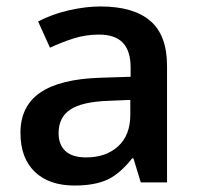

<svg xmlns="http://www.w3.org/2000/svg" viewBox="-20 -570 620 600"><path d="M43.9 0ZM419.9 0 397 -75.2H393.1Q354 -25.9 314.5 -8.1Q274.9 9.8 212.9 9.8Q133.3 9.8 88.6 -33.2Q43.9 -76.2 43.9 -154.8Q43.9 -238.3 106 -280.8Q168 -323.2 294.9 -327.1L388.2 -330.1V-358.9Q388.2 -410.6 364 -436.3Q339.8 -461.9 289.1 -461.9Q247.6 -461.9 209.5 -449.7Q171.4 -437.5 136.2 -420.9L99.1 -502.9Q143.1 -525.9 195.3 -537.8Q247.6 -549.8 293.9 -549.8Q397 -549.8 449.5 -504.9Q502 -460 502 -363.8V0ZM249 -78.1Q311.5 -78.1 349.4 -113Q387.2 -147.9 387.2 -210.9V-257.8L317.9 -254.9Q236.8 -252 200 -227.8Q163.1 -203.6 163.1 -153.8Q163.1 -117.7 184.6 -97.9Q206.1 -78.1 249 -78.1Z"/></svg>

Font: Open Sans Semibold
Style: Regular
Weight: 600
Foundry: Ascender Corporation
Version: Version 1.10; ttfautohint (v1.5.65-e2d9)